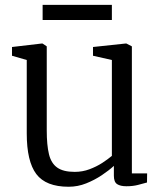

<svg xmlns="http://www.w3.org/2000/svg" viewBox="-20 -736 652 768"><path d="M485.5 9Q461.5 9 448.5 0.5Q435.5 -8 435.5 -33V-72.5Q416 -54.5 387.2 -35.2Q358.5 -16 324.8 -2.5Q291 11 254.5 11Q163.5 11 125.2 -39.8Q87 -90.5 87 -202.5V-496L28 -513V-548L147.5 -562H150L167 -550.5V-214Q167 -156 175.8 -119.5Q184.5 -83 208.8 -65.8Q233 -48.5 278.5 -48.5Q310 -48.5 338 -59Q366 -69.5 388.8 -84.2Q411.5 -99 427.5 -112.5V-496L352 -513V-548L483 -562H485.5L507.5 -550.5V-42.5H568.5L568 -6Q551.5 -1.5 531.5 3.8Q511.5 9 485.5 9ZM427.5 -716.5V-656H150.5V-716.5Z"/></svg>

Font: Merriweather 28pt Light
Style: Regular
Weight: 300
Version: Version 2.100